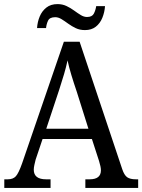

<svg xmlns="http://www.w3.org/2000/svg" viewBox="-20 -918 695 938"><path d="M1 0V-42H18Q44 -42 57.5 -57Q71 -72 88 -120L292 -714H369L577 -92Q587 -62 601.5 -52Q616 -42 644 -42H655V0H397V-42H418Q473 -42 473 -86Q473 -95 470.5 -106.5Q468 -118 464 -131L429 -239H188L154 -138Q151 -126 148 -112.5Q145 -99 145 -89Q145 -42 205 -42H227V0ZM206 -289H412L355 -470Q340 -514 328.5 -552Q317 -590 310 -623Q303 -590 293 -556Q283 -522 269 -479ZM395 -771Q370 -771 350 -780.5Q330 -790 313 -802.5Q296 -815 280.5 -824.5Q265 -834 250 -834Q223 -834 215 -817.5Q207 -801 205 -781H161Q163 -811 174 -837.5Q185 -864 206.5 -881Q228 -898 261 -898Q285 -898 305 -888.5Q325 -879 342 -866.5Q359 -854 374.5 -844.5Q390 -835 405 -835Q430 -835 438.5 -851.5Q447 -868 450 -888H493Q491 -858 480 -831Q469 -804 448 -787.5Q427 -771 395 -771Z"/></svg>

Font: Noto Serif SemiCondensed
Style: Regular
Weight: 400
Width: 4
Designer: Monotype Design Team
Foundry: Monotype Imaging Inc.
Version: Version 2.013